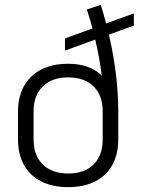

<svg xmlns="http://www.w3.org/2000/svg" viewBox="-20 -762 578 789"><path d="M260 7Q196 7 149.5 -16.5Q103 -40 78.5 -84Q54 -128 54 -190V-303Q54 -365 79 -409Q104 -453 150 -476.5Q196 -500 260 -500Q297 -500 327 -491.5Q357 -483 379.5 -467Q402 -451 415 -428L401 -426Q396 -476 387 -525Q378 -574 365.5 -624Q353 -674 337 -723L394 -742Q415 -676 431.5 -602Q448 -528 457 -452Q466 -376 466 -303V-190Q466 -128 441.5 -84Q417 -40 371 -16.5Q325 7 260 7ZM260 -49Q327 -49 364.5 -86Q402 -123 402 -189V-304Q402 -370 364.5 -407Q327 -444 260 -444Q194 -444 156 -407Q118 -370 118 -304V-189Q118 -123 156 -86Q194 -49 260 -49ZM247 -604 530 -707V-657L247 -554Z"/></svg>

Font: Pathway Extreme SemiCondensed ExtraLight
Style: Regular
Weight: 250
Width: 4
Version: Version 1.001;gftools[0.9.26]